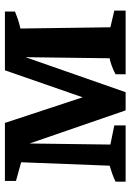

<svg xmlns="http://www.w3.org/2000/svg" viewBox="105 -636 531 781"><g transform="rotate(-90 370.5 -245.5)"><path d="M650 -62 718 -46V0H459V-41Q475 -50 495 -57Q515 -64 524 -65L529 -455L544 -452L386 0H312L161 -438L178 -441L173 -62L251 -46V0H22V-41Q39 -49 54.5 -54.5Q70 -60 87 -65L101 -425L25 -446V-491H261L380 -130L350 -131L475 -491H714V-450Q697 -443 682 -438Q667 -433 645 -428Z"/></g></svg>

Font: Piazzolla 24pt
Style: Bold
Weight: 700
Designer: Juan Pablo del Peral
Foundry: Huerta Tipografica
Version: Version 2.005